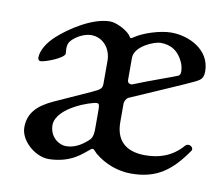

<svg xmlns="http://www.w3.org/2000/svg" viewBox="-56 -481 656 562"><g transform="rotate(10 272.0 -200.0)"><path d="M115 -87C117 -139 216 -172 232 -172C240 -172 240 -164 240 -148V-96C240 -71 233 -65 226 -59C210 -45 190 -32 164 -32C145 -32 115 -49 115 -87ZM310 -321C311 -356 368 -378 385 -378C415 -378 440 -365 455 -328C456 -325 459 -315 459 -306C459 -300 458 -294 452 -292C433 -284 374 -264 325 -244C320 -242 310 -244 310 -254ZM120 -332C128 -346 157 -365 181 -365C218 -365 241 -334 241 -299V-233C241 -217 238 -214 212 -202L108 -155C59 -133 35 -107 35 -65C35 -26 80 14 121 14C189 13 220 -22 236 -34C239 -37 242 -38 244 -38C246 -38 254 -29 257 -26C288 0 327 14 366 14C442 14 485 -19 529 -83C530 -84 530 -86 530 -87C530 -93 524 -98 517 -98C514 -98 511 -97 508 -94C476 -57 437 -46 397 -46C353 -46 309 -63 309 -129V-185C309 -190 314 -200 320 -203C354 -218 491 -277 504 -284C518 -291 528 -296 528 -318C528 -383 463 -413 411 -413C378 -413 328 -397 304 -380C297 -375 295 -375 292 -381C284 -395 249 -414 229 -414C176 -414 111 -370 80 -342C55 -320 40 -294 40 -273C40 -270 42 -264 48 -264C61 -264 117 -285 117 -299C117 -304 116 -308 116 -313C116 -320 117 -327 120 -332Z"/></g></svg>

Font: EB Garamond 12
Style: Regular
Weight: 400
Version: Version 0.016+